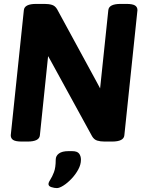

<svg xmlns="http://www.w3.org/2000/svg" viewBox="-20 -722 759 982"><path d="M626 -702Q658 -702 670.5 -694Q683 -686 683 -670L616 -30Q613 2 553 2H515Q493 2 477 -3Q461 -8 451 -25L239 -412L226 -435L184 -30Q181 2 121 2H92Q60 2 47.5 -6Q35 -14 35 -30L102 -670Q105 -702 165 -702H208Q230 -702 246 -697Q262 -692 272 -675L476 -300L492 -270L534 -670Q537 -702 597 -702ZM349 51Q375 51 384.5 63.5Q394 76 394 95Q394 120 380 145.5Q366 171 345.5 192.5Q325 214 304.5 227Q284 240 271 240Q258 240 242.5 235Q227 230 228 218Q229 209 238 195.5Q247 182 256 158.5Q265 135 265 95Q265 75 281.5 63Q298 51 330 51Z"/></svg>

Font: Asap VF Beta
Style: Italic
Weight: 400
Italic angle: -6°
Designer: Pablo Cosgaya
Foundry: Pablo Cosgaya
Version: Version 1.007